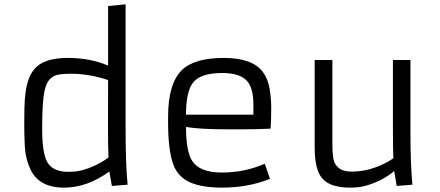

<svg xmlns="http://www.w3.org/2000/svg" viewBox="-20 -859 2038 889"><path d="M486.3 -64.9Q383.3 9.8 276.9 9.8Q159.2 9.8 120.1 -76.7Q97.7 -125.5 95 -179.9Q92.3 -234.4 92.3 -275.6Q92.3 -316.9 93 -358.9Q93.8 -400.9 99.1 -436.5Q104.5 -472.2 116 -500.7Q127.4 -529.3 148.9 -549.3Q193.4 -590.8 295.7 -590.8Q397.9 -590.8 480.5 -555.2V-831.1L561.5 -838.9V-267.1Q561.5 -98.6 570.8 -3.9L498 2ZM480.5 -488.3Q392.6 -517.6 310.5 -517.6Q251 -517.6 231.9 -507.8Q212.9 -498 202.9 -482.4Q192.9 -466.8 186.5 -439.5Q175.3 -388.2 175.3 -270.5V-259.8Q175.3 -149.9 199.2 -107.9Q225.1 -63.5 295.4 -63.5H302.7Q370.1 -63.5 446.3 -106.4Q467.3 -118.2 482.4 -129.9V-130.9Q480 -176.3 480 -271Z M1230 -30.8Q1128.9 9.8 1006.8 9.8Q936 9.8 886.7 -4.9Q808.1 -27.3 782.2 -97.7Q758.3 -163.6 758.3 -293V-317.9Q758.3 -472.7 822.8 -535.2Q880.9 -590.8 1016.6 -590.8Q1148.9 -590.8 1197.3 -525.4Q1220.7 -493.7 1228.3 -448.5Q1235.8 -403.3 1235.8 -362.3Q1235.8 -298.3 1232.9 -263.2Q1164.1 -260.3 1109.4 -260.3Q1109.4 -260.3 1030.8 -260.3Q907.7 -260.3 841.3 -271Q841.3 -158.7 869.6 -114.3Q904.3 -60.1 1007.8 -60.1Q1111.3 -60.1 1206.1 -100.6ZM1153.3 -328.1V-375Q1153.3 -451.7 1123.5 -484.4Q1090.3 -521 1008.8 -521Q911.1 -521 875.5 -478.5Q841.3 -438 841.3 -328.1Z M1880.4 -255.9Q1880.4 -94.7 1889.6 -3.9L1816.9 2L1805.2 -66.9Q1748 -19.5 1671.9 1.5Q1641.6 9.8 1599.9 9.8Q1558.1 9.8 1525.1 -0.2Q1492.2 -10.3 1472.7 -32.2Q1437 -71.8 1437 -176.3V-581.1H1519V-189.5Q1519 -119.1 1532.7 -98.9Q1546.4 -78.6 1565.2 -71.5Q1584 -64.5 1609.9 -64.5Q1635.7 -64.5 1659.9 -68.6Q1684.1 -72.8 1708.5 -80.6Q1759.8 -97.2 1801.3 -126V-126.5Q1799.3 -163.6 1799.3 -271V-581.1H1880.4Z"/></svg>

Font: Armata
Style: Regular
Weight: 400
Designer: Viktoriya Grabowska
Foundry: Viktoriya Grabowska
Version: Version 1.003